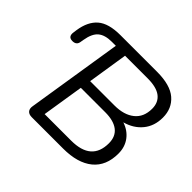

<svg xmlns="http://www.w3.org/2000/svg" viewBox="-160 -913 1121 1121"><g transform="rotate(45 400.0 -352.5)"><path d="M223 0Q199 0 188 -13Q177 -26 181 -49L275 -642H242Q186 -642 156.5 -617.5Q127 -593 117 -533L113 -510Q108 -482 76 -482Q57 -482 49.5 -492.5Q42 -503 45 -522L48 -544Q60 -625 106.5 -665Q153 -705 250 -705H552Q662 -705 714 -660Q766 -615 766 -540Q766 -470 727 -422.5Q688 -375 622 -357Q673 -340 702 -301Q731 -262 731 -208Q731 -106 666 -53Q601 0 482 0ZM315 -390H516Q594 -390 639.5 -426.5Q685 -463 685 -532Q685 -584 649.5 -611.5Q614 -639 541 -639H354ZM263 -66H482Q649 -66 649 -211Q649 -267 612 -295.5Q575 -324 506 -324H304Z"/></g></svg>

Font: Nunito
Style: Italic
Weight: 400
Italic angle: -9°
Designer: Vernon Adams
Foundry: Vernon Adams
Version: Version 3.601; ttfautohint (v1.8.2.53-6de2)